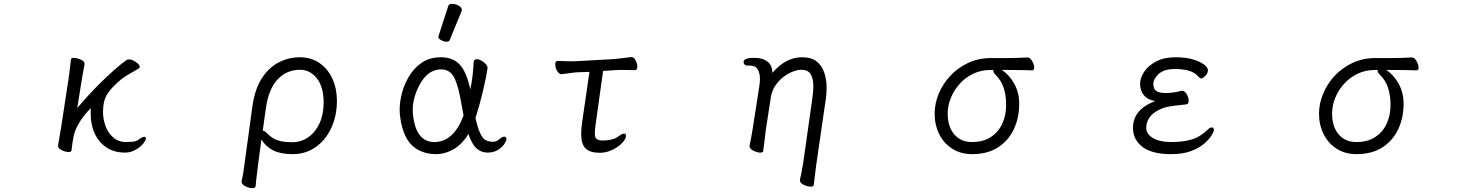

<svg xmlns="http://www.w3.org/2000/svg" viewBox="-20 -784 7620 999"><path d="M282 -27 297 -115 336 -369Q339 -389 343 -421.5Q347 -454 349 -475Q350 -483 364 -483Q380 -483 400 -474Q420 -465 420 -452V-449Q417 -435 412 -407Q407 -379 404 -360L382 -222Q409 -254 442 -290Q475 -326 510.5 -360.5Q546 -395 579.5 -424.5Q613 -454 639 -472Q644 -475 651 -475Q662 -475 675 -468.5Q688 -462 697.5 -453Q707 -444 707 -436Q707 -431 702 -428Q680 -414 656.5 -401.5Q633 -389 608 -369Q561 -330 538.5 -295Q516 -260 516 -202Q516 -163 529.5 -127Q543 -91 570 -68Q597 -45 635 -45Q652 -45 670 -46.5Q688 -48 700 -57Q704 -60 713.5 -66Q723 -72 730 -72Q739 -72 739 -63Q739 -53 724 -35.5Q709 -18 684.5 -4Q660 10 630 10Q576 10 536 -15.5Q496 -41 474 -87Q452 -133 452 -192Q452 -200 452 -207Q452 -214 453 -221Q437 -207 418 -183Q399 -159 384 -131Q369 -103 363 -75Q360 -61 357 -40.5Q354 -20 352 -1Q351 7 337 7Q321 7 301.5 -2.5Q282 -12 282 -25Z M1237 158Q1242 138 1246 112.5Q1250 87 1252 71L1293 -229Q1306 -322 1343.5 -378.5Q1381 -435 1432.5 -460.5Q1484 -486 1539 -486Q1599 -486 1642.5 -456Q1686 -426 1709.5 -374.5Q1733 -323 1733 -260Q1733 -182 1704 -119Q1675 -56 1623 -19Q1571 18 1502 18Q1440 18 1401.5 -1.5Q1363 -21 1340 -58L1322 79Q1321 88 1318.5 108Q1316 128 1313.5 149Q1311 170 1310 184Q1309 195 1292 195Q1276 195 1256.5 185Q1237 175 1237 161ZM1347 -104Q1357 -104 1369 -91Q1396 -63 1426 -53.5Q1456 -44 1501 -44Q1547 -44 1584 -70Q1621 -96 1642.5 -142.5Q1664 -189 1664 -250Q1664 -332 1628.5 -376.5Q1593 -421 1541 -421Q1472 -421 1424.5 -371Q1377 -321 1363 -218Z M2312 -752Q2315 -764 2332.5 -764Q2350 -764 2366.5 -754.5Q2383 -745 2383 -732Q2383 -729 2382 -727L2320 -576Q2317 -567 2303.5 -567Q2290 -567 2275.5 -575Q2261 -583 2261 -589.5Q2261 -596 2262 -597ZM2454 -170Q2475 -74 2505 -56Q2519 -48 2540.5 -46.5Q2562 -45 2577.5 -59Q2593 -73 2603.5 -73Q2614 -73 2615 -62.5Q2616 -52 2604 -34.5Q2592 -17 2570 -3.5Q2548 10 2516.5 10Q2485 10 2460.5 -11Q2436 -32 2417 -87Q2386 -35 2341.5 -8.5Q2297 18 2248 18Q2199 18 2160 -2Q2077 -43 2061 -184Q2056 -229 2067 -281.5Q2078 -334 2104.5 -380.5Q2131 -427 2172.5 -456.5Q2214 -486 2275 -486Q2336 -486 2371.5 -448.5Q2407 -411 2427 -319Q2442 -390 2444 -458Q2445 -476 2460.5 -476Q2476 -476 2495.5 -461.5Q2515 -447 2517 -432Q2510 -381 2491.5 -304.5Q2473 -228 2454 -170ZM2240 -45Q2340 -45 2392 -183Q2387 -209 2382 -237Q2366 -335 2344 -379Q2322 -423 2275 -423Q2206 -423 2163 -342.5Q2120 -262 2129 -185Q2145 -45 2240 -45Z M3120 -53Q3139 -53 3161.5 -58Q3184 -63 3200 -76Q3217 -89 3227 -89Q3237 -89 3237 -77Q3237 -61 3217 -40Q3197 -19 3165.5 -4Q3134 11 3101 11Q3050 11 3027 -11.5Q3004 -34 3004 -87Q3004 -99 3005 -112.5Q3006 -126 3008 -142L3047 -410L2985 -408Q2967 -407 2940 -403Q2913 -399 2902 -398H2901Q2888 -398 2878.5 -415.5Q2869 -433 2869 -449Q2869 -467 2882 -467Q2891 -467 2914 -466Q2937 -465 2959 -465Q2967 -465 2973.5 -465.5Q2980 -466 2985 -466L3181 -477Q3203 -479 3227.5 -482.5Q3252 -486 3264 -487H3266Q3279 -487 3287.5 -469.5Q3296 -452 3296 -437Q3296 -419 3284 -419Q3276 -419 3257.5 -419.5Q3239 -420 3219 -420Q3209 -420 3199 -420Q3189 -420 3181 -419L3118 -415L3079 -136Q3077 -122 3076 -110.5Q3075 -99 3075 -91Q3075 -69 3083 -62Q3091 -55 3109 -53Z M4214 179Q4213 187 4198 187Q4182 187 4162 177.5Q4142 168 4142 155V152Q4146 135 4150.5 112.5Q4155 90 4159 65L4207 -274Q4209 -291 4210.5 -306Q4212 -321 4212 -334Q4212 -375 4198 -398Q4184 -421 4149 -421Q4131 -421 4106.5 -412Q4082 -403 4058 -385Q4034 -367 4015.5 -340.5Q3997 -314 3991 -279L3964 -104Q3963 -95 3960.5 -74Q3958 -53 3955.5 -31.5Q3953 -10 3951 1Q3950 10 3936 10Q3920 10 3900 0Q3880 -10 3880 -23V-26Q3884 -44 3889 -71Q3894 -98 3896 -112L3930 -330Q3932 -342 3933 -353Q3934 -364 3934 -374Q3934 -405 3922 -424Q3910 -443 3879 -443H3869Q3859 -443 3854 -448.5Q3849 -454 3849 -461Q3849 -471 3861 -477Q3873 -483 3907 -483Q3948 -483 3973 -464Q3998 -445 3999 -405Q4068 -486 4153 -486Q4202 -486 4229.5 -464Q4257 -442 4269 -405.5Q4281 -369 4281 -327Q4281 -313 4280 -298.5Q4279 -284 4277 -270L4227 73Z M5326 -485Q5340 -485 5350.5 -466Q5361 -447 5361 -432Q5361 -418 5350 -418Q5317 -419 5288 -419.5Q5259 -420 5224 -420H5193Q5231 -395 5257 -349Q5283 -303 5283 -244Q5283 -171 5255 -111.5Q5227 -52 5172.5 -17Q5118 18 5038 18Q4979 18 4935 -10Q4891 -38 4867 -86Q4843 -134 4843 -193Q4843 -244 4864 -295.5Q4885 -347 4924 -389Q4963 -431 5017 -456.5Q5071 -482 5138 -482H5220Q5274 -482 5325 -485ZM5148 -420H5134Q5084 -420 5043 -400Q5002 -380 4972.5 -347Q4943 -314 4927 -274Q4911 -234 4911 -193Q4911 -125 4945 -85Q4979 -45 5037 -45Q5096 -45 5135.5 -71Q5175 -97 5195 -140.5Q5215 -184 5215 -238Q5215 -287 5202.5 -326.5Q5190 -366 5158 -397Q5152 -403 5150 -408Q5148 -413 5148 -417Z M6131 -312Q6144 -312 6154.5 -294Q6165 -276 6165 -259Q6165 -242 6152 -241Q6121 -238 6086.5 -233.5Q6052 -229 6035 -223Q5986 -205 5965 -178Q5944 -151 5944 -119Q5944 -87 5978.5 -66Q6013 -45 6076 -45Q6133 -45 6178 -57.5Q6223 -70 6261 -107Q6275 -121 6285 -121Q6296 -121 6296 -107Q6296 -100 6284.5 -80.5Q6273 -61 6247 -38Q6221 -15 6178.5 1.5Q6136 18 6074 18Q5973 18 5924 -20Q5875 -58 5875 -119Q5875 -214 5990 -258Q5951 -265 5931.5 -289Q5912 -313 5912 -347Q5912 -379 5933.5 -411Q5955 -443 5996 -464.5Q6037 -486 6096 -486Q6151 -486 6188.5 -474.5Q6226 -463 6245.5 -447.5Q6265 -432 6265 -419Q6265 -412 6261.5 -403.5Q6258 -395 6249 -387Q6238 -376 6230 -376Q6225 -376 6221 -380Q6217 -384 6212 -389Q6193 -409 6162.5 -417Q6132 -425 6094 -425Q6036 -425 6008.5 -399Q5981 -373 5981 -347Q5981 -339 5984 -327.5Q5987 -316 6001 -308Q6015 -300 6047 -300Q6066 -300 6089 -303.5Q6112 -307 6128 -312Z M7326 -485Q7340 -485 7350.5 -466Q7361 -447 7361 -432Q7361 -418 7350 -418Q7317 -419 7288 -419.5Q7259 -420 7224 -420H7193Q7231 -395 7257 -349Q7283 -303 7283 -244Q7283 -171 7255 -111.5Q7227 -52 7172.5 -17Q7118 18 7038 18Q6979 18 6935 -10Q6891 -38 6867 -86Q6843 -134 6843 -193Q6843 -244 6864 -295.5Q6885 -347 6924 -389Q6963 -431 7017 -456.5Q7071 -482 7138 -482H7220Q7274 -482 7325 -485ZM7148 -420H7134Q7084 -420 7043 -400Q7002 -380 6972.5 -347Q6943 -314 6927 -274Q6911 -234 6911 -193Q6911 -125 6945 -85Q6979 -45 7037 -45Q7096 -45 7135.5 -71Q7175 -97 7195 -140.5Q7215 -184 7215 -238Q7215 -287 7202.5 -326.5Q7190 -366 7158 -397Q7152 -403 7150 -408Q7148 -413 7148 -417Z"/></svg>

Font: QiushuiShotai
Style: Regular
Weight: 600
Designer: Fontworks Inc.
Foundry: Fontworks Inc.
Version: Version 1.250